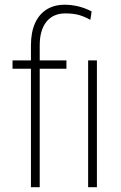

<svg xmlns="http://www.w3.org/2000/svg" viewBox="-20 -780 506 800"><path d="M145.5 0H108.9V-590.8Q108.9 -645.5 126 -683.3Q143.1 -721.2 174.6 -740.7Q206.1 -760.3 249.5 -760.3Q276.9 -760.3 305.2 -753.7Q333.5 -747.1 361.8 -732.4L356.4 -697.3Q333.5 -710.4 309.8 -717.3Q286.1 -724.1 252 -724.1Q201.2 -724.1 173.3 -689.2Q145.5 -654.3 145.5 -590.8ZM256.8 -528.3V-493.7H32.2V-528.3ZM383.8 -528.3V0H347.2V-528.3Z"/></svg>

Font: Roboto Condensed ExtraLight
Style: Regular
Weight: 250
Designer: Christian Robertson
Foundry: Google
Version: Version 3.008; 2023